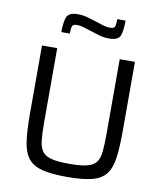

<svg xmlns="http://www.w3.org/2000/svg" viewBox="-97 -983 902 1068"><g transform="rotate(10 354.0 -448.5)"><path d="M355 8Q266 8 213.5 -5.5Q161 -19 134.5 -53Q108 -87 99.5 -147Q91 -207 91 -301V-688H177V-267Q177 -205 181.5 -165.5Q186 -126 203 -104.5Q220 -83 256 -74.5Q292 -66 355 -66Q417 -66 453 -74.5Q489 -83 505.5 -104.5Q522 -126 526 -165.5Q530 -205 530 -267V-688H616V-301Q616 -207 608 -147Q600 -87 574 -53Q548 -19 495.5 -5.5Q443 8 355 8ZM184 -780Q184 -839 196 -866.5Q208 -894 258 -894Q286 -894 313 -886.5Q340 -879 367 -870Q388 -863 407.5 -857Q427 -851 447 -851Q469 -851 473.5 -863Q478 -875 478 -905H525Q525 -846 513.5 -818.5Q502 -791 452 -791Q422 -791 396 -798.5Q370 -806 343 -815Q322 -822 302 -828Q282 -834 263 -834Q241 -834 236.5 -822Q232 -810 232 -780Z"/></g></svg>

Font: Saira
Style: Regular
Weight: 400
Designer: Hector Gatti with collaboration of the Omnibus-Type team
Foundry: Omnibus-Type
Version: Version 1.100; ttfautohint (v1.8.3)